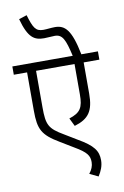

<svg xmlns="http://www.w3.org/2000/svg" viewBox="-104 -955 705 1096"><g transform="rotate(-10 248.0 -407.0)"><path d="M496 -574V-622H400C371 -768 336 -801 278 -801C256 -801 231 -797 211 -797C167 -797 154 -819 131 -896L85 -881C116 -768 151 -749 207 -749C227 -749 250 -752 269 -752C313 -752 328 -719 350 -622H0V-574H77V-352C77 -243 96 -208 192 -151L268 -105C337 -65 351 -43 351 -6C351 17 342 38 326 58L376 82C394 54 406 25 406 -7C406 -61 383 -95 294 -146L223 -189C141 -237 129 -260 129 -362V-574H352V-398C352 -321 335 -294 269 -273L292 -226C375 -251 405 -292 405 -393V-574Z"/></g></svg>

Font: Noto Sans Devanagari SemiCondensed Light
Style: Regular
Weight: 300
Width: 4
Designer: Jelle Bosma - Monotype Design Team
Foundry: Monotype Imaging Inc.
Version: Version 2.004